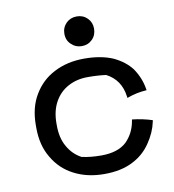

<svg xmlns="http://www.w3.org/2000/svg" viewBox="-80 -762 766 847"><g transform="rotate(-10 303.0 -339.0)"><path d="M184 -17Q126 -47 93 -104Q59 -160 59 -239V-250Q59 -330 93 -386Q127 -443 184 -472Q243 -503 320 -503Q394 -503 448 -480Q499 -456 528 -418Q558 -374 566 -324L567 -318Q520 -315 478 -299Q478 -302 477 -306Q467 -382 403 -415Q366 -420 321 -420Q272 -420 233 -399Q194 -378 172 -338Q150 -298 150 -243Q150 -232 150 -234Q150 -177 172 -139Q194 -99 233 -78Q272 -69 321 -69Q395 -69 434 -105Q471 -142 480 -196Q480 -199 481 -202Q528 -197 571 -183L570 -177Q560 -129 529 -84Q498 -38 448 -13Q396 14 320 14Q243 14 184 -17ZM273 -578Q253 -596 253 -626Q253 -654 273 -674Q292 -692 320 -692Q348 -692 367 -673Q386 -654 386 -626Q386 -597 367 -578Q348 -559 320 -559Q292 -559 273 -578Z"/></g></svg>

Font: Rilu
Style: Bold
Weight: 500
Designer: Alí Sinisterra
Foundry: Alí Sinisterra
Version: ""